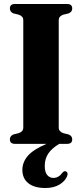

<svg xmlns="http://www.w3.org/2000/svg" viewBox="-20 -720 410 961"><path d="M274 -81Q274 -61.5 297 -53.5L323.5 -47Q341.5 -39.5 341.5 -22.5Q341.5 0 316 0H276.5Q239 22.5 221.5 48.8Q204 75 204 110.5Q204 141.5 216.2 156Q228.5 170.5 247 170.5Q273.5 170.5 292 145Q300.5 134.5 309.5 137.5Q314.5 139 317.2 145.5Q320 152 315.5 163Q305.5 187 277.2 204Q249 221 207 221Q152 221 122 197.2Q92 173.5 92 130.5Q92 91.5 119.5 59.8Q147 28 213 0H55Q29.5 0 29.5 -22.5Q29.5 -39.5 47 -47L73.5 -53.5Q96.5 -61.5 96.5 -81V-619.5Q96.5 -638.5 74 -646.5L47 -653Q29.5 -660.5 29.5 -677.5Q29.5 -700 55 -700H316Q341.5 -700 341.5 -677.5Q341.5 -660.5 323.5 -653L296.5 -646.5Q274 -638.5 274 -619.5Z"/></svg>

Font: Fraunces 144pt Soft
Style: Bold
Weight: 700
Version: Version 1.000;[0bf87f6ff]